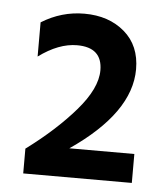

<svg xmlns="http://www.w3.org/2000/svg" viewBox="-40 -865 445 509"><g transform="rotate(5 182.5 -610.0)"><path d="M329 -392H40V-458Q117 -515 168.5 -574.5Q220 -634 220 -682Q220 -743 153 -743Q104 -743 51 -704V-795Q104 -828 165 -828Q230 -828 272 -792Q314 -756 314 -693Q314 -577 156 -469H329Z"/></g></svg>

Font: Hind Vadodara SemiBold
Style: Regular
Weight: 600
Designer: Hitesh Malaviya
Foundry: Indian Type Foundry
Version: Version 1.001;PS 1.0;hotconv 1.0.86;makeotf.lib2.5.63406; tt